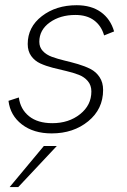

<svg xmlns="http://www.w3.org/2000/svg" viewBox="-20 -515 495 751"><path d="M182.1 6.8Q111.3 6.8 65.7 -28.3Q20 -63.5 13.2 -120.6L53.7 -133.8Q59.6 -87.9 93.5 -60.5Q127.4 -33.2 184.6 -33.2Q249 -33.2 293.2 -68.4Q337.4 -103.5 337.4 -157.2Q337.4 -181.2 323.7 -197.5Q310.1 -213.9 288.1 -222.4Q266.1 -231 239.5 -237.1Q212.9 -243.2 186.3 -250Q159.7 -256.8 137.7 -266.8Q115.7 -276.9 102.1 -295.9Q88.4 -314.9 88.4 -342.8Q88.4 -409.2 143.8 -451.9Q199.2 -494.6 279.8 -494.6Q336.9 -494.6 374.5 -467.8Q412.1 -440.9 426.3 -392.1L387.2 -376.5Q376.5 -414.1 348.1 -435.3Q319.8 -456.5 274.9 -456.5Q215.3 -456.5 174.6 -427.2Q133.8 -397.9 133.8 -351.6Q133.8 -330.1 147.5 -315.4Q161.1 -300.8 183.1 -292.7Q205.1 -284.7 231.7 -278.3Q258.3 -272 285.2 -264.2Q312 -256.3 334 -245.1Q356 -233.9 369.6 -213.1Q383.3 -192.4 383.3 -163.1Q383.3 -88.4 325.2 -40.8Q267.1 6.8 182.1 6.8ZM17.6 216.8 151.4 56.2H202.1L51.3 216.8Z"/></svg>

Font: HK Grotesk Light Legacy Italic
Style: Regular
Weight: 300
Italic angle: -13°
Designer: Alfredo Marco Pradil
Foundry: Hanken Design Co.
Version: Version 2.022;PS 002.022;hotconv 1.0.88;makeotf.lib2.5.64775